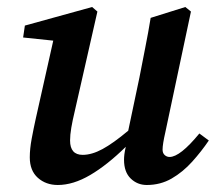

<svg xmlns="http://www.w3.org/2000/svg" viewBox="-20 -514 621 548"><path d="M399 14Q372 14 353 -4.5Q334 -23 334 -58Q334 -65 335 -73.5Q336 -82 339 -95Q286 -43 237.5 -14.5Q189 14 145 14Q111 14 88 -6.5Q65 -27 65 -65Q65 -89 70.5 -118.5Q76 -148 82 -175L132 -398L46 -407L51 -441L243 -494L258 -481L193 -195Q187 -170 183.5 -149.5Q180 -129 180 -113Q180 -72 216 -72Q242 -72 272.5 -88.5Q303 -105 346 -141L378 -293Q386 -335 394.5 -377.5Q403 -420 410 -463L509 -494L525 -481L452 -137Q444 -102 444 -87Q444 -77 450 -71.5Q456 -66 464 -66Q494 -66 549 -133L576 -113Q555 -82 528.5 -52.5Q502 -23 470 -4.5Q438 14 399 14Z"/></svg>

Font: Source Serif 4 Semibold
Style: Italic
Weight: 600
Italic angle: -12°
Designer: Frank Grießhammer
Foundry: Adobe
Version: Version 4.005;hotconv 1.1.0;makeotfexe 2.6.0